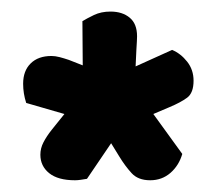

<svg xmlns="http://www.w3.org/2000/svg" viewBox="-20 -669 379 332"><path d="M151.3 -544.9 183.2 -445.3 25.3 -491Q20 -507.4 20 -524.2Q20 -546.6 33.1 -559.4Q46.1 -572.2 69 -572.2Q75.5 -572.2 83.2 -570.2Q90.8 -568.2 99.1 -565.4ZM225.1 -499.4 130.4 -359.8Q124.9 -358.8 119.6 -358.1Q114.3 -357.3 109.8 -357.3Q80.2 -357.3 65 -369.6Q49.8 -381.9 49.8 -401.5Q49.8 -412.6 55.2 -423Q60.6 -433.4 69.4 -444.5L106.2 -490.3ZM143.4 -468 197 -538.3 295.2 -402.8Q289.4 -382.9 274.8 -370.1Q260.1 -357.3 239.7 -357.3Q218.8 -357.3 207.6 -369.6Q196.3 -381.9 186.2 -398.5ZM136.2 -518.8 277.6 -582.7Q292.6 -576.4 303.7 -562.3Q314.7 -548.3 314.7 -529.4Q314.7 -508.3 303.5 -500Q292.4 -491.8 273 -483.7L205.7 -455.1ZM212.5 -514.7 123.7 -470.7 122.5 -632.4Q129.8 -636.9 142.4 -643Q154.9 -649 171 -649Q191.6 -649 204.3 -638.4Q217 -627.9 217 -606.3Q217 -601 215.8 -582.3Q214.7 -563.6 214 -543.8Q213.2 -523.9 212.5 -514.7Z"/></svg>

Font: Baloo Bhaijaan 2
Style: Regular
Weight: 400
Designer: Sanskriti Dholi, Noopur Datye and Ek Type
Foundry: Ek Type
Version: Version 1.701